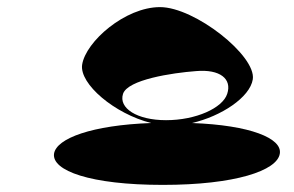

<svg xmlns="http://www.w3.org/2000/svg" viewBox="-20 -714 827 540"><path d="M132 -282C125 -234 234 -194 438 -194C641 -194 760 -234 767 -282C774 -325 684 -362 520 -368C602 -387 683 -440 691 -491C701 -557 528 -694 430 -694C332 -694 221 -597 211 -532C203 -478 302 -394 405 -368C239 -362 139 -325 132 -282ZM326 -450C339 -490 464 -509 531 -514C599 -520 633 -492 619 -450C606 -410 531 -376 447 -376C365 -376 313 -410 326 -450Z"/></svg>

Font: Ampere
Style: SCSuExtIta
Weight: 400
Version: Version 1